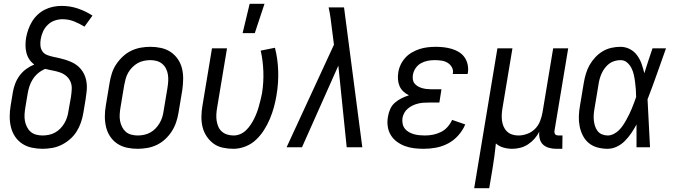

<svg xmlns="http://www.w3.org/2000/svg" viewBox="-20 -774 3540 1009"><path d="M204 8Q175 8 147 2Q119 -4 96.5 -19Q74 -34 59 -56.5Q44 -79 37.5 -106Q31 -133 31 -161.5Q31 -190 36 -219L48 -292Q52 -314 60.5 -336Q69 -358 83.5 -377.5Q98 -397 118 -411.5Q138 -426 160 -435Q145 -446 134.5 -461.5Q124 -477 119 -496Q114 -515 114 -535Q114 -555 117 -575Q121 -597 128.5 -618.5Q136 -640 148 -660Q160 -680 177.5 -696.5Q195 -713 216 -723.5Q237 -734 259.5 -738.5Q282 -743 304 -743Q349 -743 390 -729Q431 -715 466 -692L424 -634Q398 -650 369.5 -661.5Q341 -673 308 -673Q288 -673 267.5 -666Q247 -659 231 -643.5Q215 -628 206 -608Q197 -588 194 -568Q191 -551 192.5 -534Q194 -517 203 -504Q212 -491 227.5 -485Q243 -479 259.5 -475.5Q276 -472 292 -468.5Q308 -465 323.5 -460Q339 -455 354 -448.5Q369 -442 382 -432.5Q395 -423 405 -411Q415 -399 422 -384.5Q429 -370 432.5 -354Q436 -338 436.5 -321.5Q437 -305 434.5 -287.5Q432 -270 430 -253L418 -181Q414 -156 405.5 -131Q397 -106 383 -83.5Q369 -61 348.5 -43Q328 -25 304 -13Q280 -1 254 3.5Q228 8 204 8ZM204 -62Q220 -62 237 -65.5Q254 -69 269.5 -77.5Q285 -86 297.5 -99Q310 -112 319 -127.5Q328 -143 333 -159.5Q338 -176 340 -192L353 -265Q356 -285 357 -306Q358 -327 350.5 -344.5Q343 -362 328.5 -374.5Q314 -387 295 -393.5Q276 -400 256.5 -403.5Q237 -407 218 -412Q198 -404 181 -390Q164 -376 152.5 -358Q141 -340 134.5 -320Q128 -300 125 -280L113 -208Q110 -190 109 -172.5Q108 -155 111 -138.5Q114 -122 121.5 -107Q129 -92 141 -81.5Q153 -71 169.5 -66.5Q186 -62 204 -62Z M703 8Q674 8 646.5 2Q619 -4 596.5 -19Q574 -34 559 -56.5Q544 -79 537.5 -106Q531 -133 531 -161.5Q531 -190 536 -219L556 -339Q560 -364 568 -389Q576 -414 591 -436.5Q606 -459 626 -477.5Q646 -496 670 -507.5Q694 -519 719.5 -523.5Q745 -528 770 -528Q799 -528 826.5 -522Q854 -516 876.5 -501Q899 -486 914.5 -463.5Q930 -441 936.5 -414Q943 -387 942.5 -358.5Q942 -330 938 -301L918 -181Q914 -156 905.5 -131Q897 -106 882.5 -83.5Q868 -61 848 -42.5Q828 -24 804 -12.5Q780 -1 754 3.5Q728 8 703 8ZM704 -62Q720 -62 737 -65.5Q754 -69 769.5 -77.5Q785 -86 797.5 -99Q810 -112 819 -127.5Q828 -143 833 -159.5Q838 -176 840 -192L860 -312Q863 -330 864 -347.5Q865 -365 862.5 -381.5Q860 -398 852.5 -413Q845 -428 832.5 -438.5Q820 -449 804 -453.5Q788 -458 770 -458Q754 -458 736.5 -454.5Q719 -451 704 -442.5Q689 -434 676 -421Q663 -408 654 -392.5Q645 -377 640.5 -360.5Q636 -344 633 -328L613 -208Q610 -190 609 -172.5Q608 -155 611 -138.5Q614 -122 621.5 -107Q629 -92 641 -81.5Q653 -71 669.5 -66.5Q686 -62 704 -62Z M1207 8Q1178 8 1150.5 2Q1123 -4 1102 -19.5Q1081 -35 1066 -57.5Q1051 -80 1044.5 -106.5Q1038 -133 1038.5 -162Q1039 -191 1044 -219L1094 -520H1173L1121 -208Q1118 -191 1117 -173.5Q1116 -156 1118.5 -139.5Q1121 -123 1127.5 -108Q1134 -93 1146 -82.5Q1158 -72 1174 -67Q1190 -62 1208 -62Q1225 -62 1242 -69Q1259 -76 1272.5 -89Q1286 -102 1296.5 -117.5Q1307 -133 1315 -149Q1323 -165 1329.5 -182Q1336 -199 1340.5 -216Q1345 -233 1349.5 -250Q1354 -267 1357 -284Q1366 -341 1364 -398Q1362 -455 1350 -508L1425 -523Q1440 -464 1442 -400.5Q1444 -337 1433 -273Q1428 -242 1419.5 -211Q1411 -180 1398.5 -150Q1386 -120 1368 -91.5Q1350 -63 1326 -40Q1302 -17 1270 -4.5Q1238 8 1207 8ZM1255 -600 1292 -754H1370L1319 -600Z M1486 0 1735 -539 1724 -625Q1721 -652 1717 -680Q1713 -708 1707 -735H1788L1884 0H1802L1758 -429L1567 0Z M2207 8Q2181 8 2156 5Q2131 2 2108 -6.5Q2085 -15 2065.5 -29.5Q2046 -44 2033.5 -64.5Q2021 -85 2017.5 -110.5Q2014 -136 2019 -162Q2022 -181 2030.5 -200.5Q2039 -220 2055 -234Q2071 -248 2090 -257.5Q2109 -267 2129 -273Q2113 -281 2100 -293Q2087 -305 2080 -321Q2073 -337 2071.5 -355.5Q2070 -374 2073 -393Q2076 -414 2085.5 -434Q2095 -454 2110 -470.5Q2125 -487 2145 -498.5Q2165 -510 2185.5 -516.5Q2206 -523 2227.5 -525.5Q2249 -528 2270 -528Q2292 -528 2313 -525.5Q2334 -523 2354.5 -517Q2375 -511 2392.5 -500Q2410 -489 2421.5 -472.5Q2433 -456 2437.5 -435Q2442 -414 2439 -392L2437 -385H2359L2360 -388Q2363 -406 2354.5 -421Q2346 -436 2331.5 -444.5Q2317 -453 2299.5 -455.5Q2282 -458 2264 -458Q2246 -458 2227.5 -454.5Q2209 -451 2192 -441.5Q2175 -432 2164 -415.5Q2153 -399 2150 -381Q2148 -369 2149.5 -357Q2151 -345 2158 -336Q2165 -327 2175 -321Q2185 -315 2196.5 -311.5Q2208 -308 2220 -306.5Q2232 -305 2244 -305H2300L2289 -235H2233Q2219 -235 2204.5 -234Q2190 -233 2176 -229.5Q2162 -226 2148.5 -219.5Q2135 -213 2123.5 -203.5Q2112 -194 2104.5 -180.5Q2097 -167 2095 -153Q2093 -138 2096 -123.5Q2099 -109 2107.5 -98Q2116 -87 2128.5 -80Q2141 -73 2154.5 -69Q2168 -65 2183 -63.5Q2198 -62 2213 -62Q2234 -62 2255 -66Q2276 -70 2296.5 -80Q2317 -90 2332 -107Q2347 -124 2356 -144L2425 -120Q2412 -89 2388.5 -62.5Q2365 -36 2334.5 -20Q2304 -4 2271.5 2Q2239 8 2207 8Z M2472 215 2594 -520H2673L2621 -208Q2618 -191 2617 -174Q2616 -157 2618 -140.5Q2620 -124 2626.5 -109Q2633 -94 2644.5 -83Q2656 -72 2671.5 -67Q2687 -62 2704 -62Q2727 -62 2750.5 -70.5Q2774 -79 2791.5 -96.5Q2809 -114 2818 -137Q2827 -160 2831 -183L2887 -520H2966L2894 -87Q2893 -82 2894 -77Q2895 -72 2897.5 -68.5Q2900 -65 2905 -63.5Q2910 -62 2915 -62H2936L2935 8H2903Q2884 8 2865.5 3Q2847 -2 2834 -14Q2821 -26 2816.5 -44.5Q2812 -63 2814 -82Q2804 -62 2789 -45Q2774 -28 2755 -15.5Q2736 -3 2714.5 2.5Q2693 8 2672 8Q2648 8 2625.5 1.5Q2603 -5 2586 -20Q2583 12 2578.5 44Q2574 76 2569 108L2551 215Z M3173 8Q3146 8 3120 1Q3094 -6 3074.5 -22Q3055 -38 3043 -61.5Q3031 -85 3026 -111Q3021 -137 3022 -164.5Q3023 -192 3028 -219L3048 -339Q3052 -363 3059 -386.5Q3066 -410 3078 -431.5Q3090 -453 3107.5 -472Q3125 -491 3146.5 -504Q3168 -517 3192.5 -522.5Q3217 -528 3240 -528Q3267 -528 3290 -516Q3313 -504 3328 -483.5Q3343 -463 3351.5 -439Q3360 -415 3366 -389L3367 -392Q3377 -424 3387.5 -456Q3398 -488 3409 -520H3480Q3456 -453 3432.5 -386Q3409 -319 3383 -252Q3387 -189 3389.5 -126Q3392 -63 3396 0H3325Q3325 -30 3325 -60Q3325 -90 3325 -120Q3313 -97 3298 -75Q3283 -53 3264.5 -34Q3246 -15 3222 -3.5Q3198 8 3173 8ZM3174 -62Q3189 -62 3205 -70Q3221 -78 3232.5 -89.5Q3244 -101 3253.5 -115Q3263 -129 3271 -143.5Q3279 -158 3286.5 -173Q3294 -188 3300 -203Q3306 -218 3312 -233.5Q3318 -249 3323 -264Q3323 -284 3321.5 -303.5Q3320 -323 3317.5 -342.5Q3315 -362 3311 -380.5Q3307 -399 3298.5 -416Q3290 -433 3275.5 -445.5Q3261 -458 3241 -458Q3226 -458 3210 -453.5Q3194 -449 3181 -439Q3168 -429 3158 -415.5Q3148 -402 3141.5 -387.5Q3135 -373 3131 -358Q3127 -343 3125 -328L3105 -208Q3102 -192 3100.5 -175.5Q3099 -159 3100.5 -143.5Q3102 -128 3106.5 -113Q3111 -98 3120 -86Q3129 -74 3143.5 -68Q3158 -62 3174 -62Z"/></svg>

Font: Iosevka
Style: Italic
Weight: 400
Italic angle: -9°
Monospace: yes
Designer: Belleve Invis
Foundry: Belleve Invis
Version: Version 32.5.0; ttfautohint (v1.8.4)